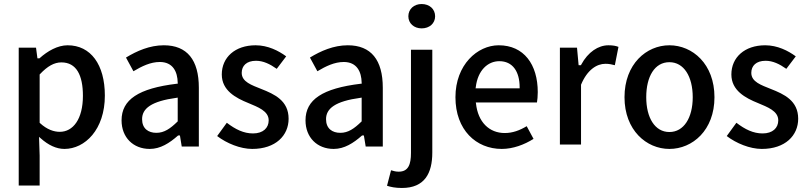

<svg xmlns="http://www.w3.org/2000/svg" viewBox="-20 -728 4018 954"><path d="M182 -41C220 -7 260 12 300 12C402 12 501 -84 501 -253C501 -407 431 -503 316 -503C266 -503 216 -474 177 -439L176 -438H166L159 -491H73V194H177V45L174 -48ZM177 -118V-358L179 -360C216 -399 249 -418 285 -418C360 -418 392 -354 392 -252C392 -136 343 -73 277 -73C248 -73 214 -84 179 -116Z M724 12C777 12 822 -17 864 -54L865 -55H874L883 0H968V-292C968 -430 910 -503 794 -503C724 -503 660 -475 606 -442L643 -374C685 -399 728 -420 774 -420C839 -420 862 -372 863 -317V-312H859C668 -289 584 -233 584 -130C584 -45 642 12 724 12ZM857 -242 863 -243V-125L861 -123C826 -89 796 -68 757 -68C717 -68 686 -89 686 -136C686 -189 732 -225 857 -242Z M1233 12C1350 12 1414 -55 1414 -138C1414 -228 1344 -260 1278 -286C1231 -305 1181 -321 1181 -366C1181 -401 1205 -426 1252 -426C1288 -426 1321 -410 1355 -386L1402 -448C1364 -476 1311 -503 1250 -503C1148 -503 1082 -443 1082 -358C1082 -278 1152 -241 1214 -216C1261 -196 1315 -177 1315 -130C1315 -92 1287 -65 1237 -65C1191 -65 1150 -85 1107 -118L1059 -52C1106 -16 1174 12 1233 12Z M1638 12C1691 12 1736 -17 1778 -54L1779 -55H1788L1797 0H1882V-292C1882 -430 1824 -503 1708 -503C1638 -503 1574 -475 1520 -442L1557 -374C1599 -399 1642 -420 1688 -420C1753 -420 1776 -372 1777 -317V-312H1773C1582 -289 1498 -233 1498 -130C1498 -45 1556 12 1638 12ZM1771 -242 1777 -243V-125L1775 -123C1740 -89 1710 -68 1671 -68C1631 -68 1600 -89 1600 -136C1600 -189 1646 -225 1771 -242Z M1961 125C1947 125 1936 122 1923 118L1903 195C1921 201 1944 206 1977 206C2090 206 2128 133 2128 30V-481H2022V32C2022 89 2009 125 1961 125ZM2142 -647C2142 -683 2114 -708 2075 -708C2037 -708 2009 -683 2009 -647C2009 -612 2037 -587 2075 -587C2114 -587 2142 -612 2142 -647Z M2473 12C2529 12 2585 -9 2631 -38L2597 -101C2562 -80 2527 -67 2488 -67C2411 -67 2355 -121 2345 -214L2344 -219H2648C2650 -230 2652 -250 2652 -270C2652 -408 2583 -503 2458 -503C2352 -503 2243 -406 2243 -245C2243 -82 2346 12 2473 12ZM2344 -295C2354 -379 2404 -424 2461 -424C2527 -424 2562 -373 2562 -294V-289H2343Z M2867 -10V-306V-307C2898 -382 2946 -411 2988 -411C3007 -411 3019 -408 3035 -404L3053 -495C3041 -500 3026 -503 3003 -503C2953 -503 2902 -470 2868 -407L2867 -404H2855L2847 -491H2762V-10Z M3306 12C3421 12 3530 -81 3530 -245C3530 -410 3421 -503 3306 -503C3192 -503 3083 -410 3083 -245C3083 -81 3192 12 3306 12ZM3306 -419C3378 -419 3422 -348 3422 -245C3422 -143 3378 -72 3306 -72C3234 -72 3191 -143 3191 -245C3191 -348 3233 -419 3306 -419Z M3765 12C3882 12 3946 -55 3946 -138C3946 -228 3876 -260 3810 -286C3763 -305 3713 -321 3713 -366C3713 -401 3737 -426 3784 -426C3820 -426 3853 -410 3887 -386L3934 -448C3896 -476 3843 -503 3782 -503C3680 -503 3614 -443 3614 -358C3614 -278 3684 -241 3746 -216C3793 -196 3847 -177 3847 -130C3847 -92 3819 -65 3769 -65C3723 -65 3682 -85 3639 -118L3591 -52C3638 -16 3706 12 3765 12Z"/></svg>

Font: Falling Sky
Style: Light
Weight: 400
Designer: Paul D. Hunt
Foundry: Adobe Systems Incorporated
Version: Version 1.02